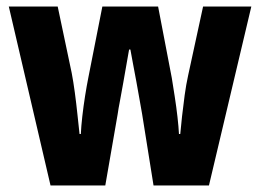

<svg xmlns="http://www.w3.org/2000/svg" viewBox="-20 -569 798 589"><path d="M416 -219Q413 -235 408.5 -261.5Q404 -288 398.5 -317.5Q393 -347 388 -373.5Q383 -400 380 -417H376Q373 -399 368 -371.5Q363 -344 358 -314.5Q353 -285 348 -259.5Q343 -234 341 -219L303 0H135L7 -549H157L200 -345Q205 -319 209.5 -285.5Q214 -252 217.5 -218.5Q221 -185 224 -158H228Q229 -181 232.5 -212Q236 -243 241 -274.5Q246 -306 251 -331L294 -549H465L507 -330Q511 -305 516 -273Q521 -241 524.5 -210Q528 -179 529 -158H533Q535 -181 538.5 -212.5Q542 -244 546.5 -277Q551 -310 557 -337L603 -549H751L621 0H451Z"/></svg>

Font: Noto Sans Telugu Condensed ExtraBold
Style: Regular
Weight: 800
Width: 3
Designer: Jelle Bosma - Monotype Design Team
Foundry: Monotype Imaging Inc.
Version: Version 2.005; ttfautohint (v1.8.4.7-5d5b)